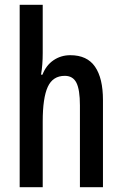

<svg xmlns="http://www.w3.org/2000/svg" viewBox="-20 -780 509 800"><path d="M158 -559Q158 -509 151 -469H157Q172 -508 203 -529Q234 -550 273 -550Q343 -550 376 -502Q409 -454 409 -363V0H313V-341Q313 -406 298.5 -435Q284 -464 250 -464Q200 -464 179 -418Q158 -372 158 -274V0H62V-760H158Z"/></svg>

Font: Noto Sans Ethiopic ExtraCondensed Medium
Style: Regular
Weight: 500
Width: 2
Designer: Monotype Design Team
Foundry: Monotype Imaging Inc.
Version: Version 2.102; ttfautohint (v1.8.4.7-5d5b)